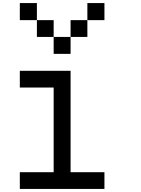

<svg xmlns="http://www.w3.org/2000/svg" viewBox="-20 -1243 929 1263"><path d="M110.4 0Q110.4 -27.3 110.4 -110.4Q166 -110.4 333 -110.4Q333 -250 333 -667Q277.3 -667 110.4 -667Q110.4 -694.3 110.4 -777.3Q194.3 -777.3 444.3 -777.3Q444.3 -610.4 444.3 -110.4Q500 -110.4 667 -110.4Q667 -83 667 0Q527.3 0 110.4 0ZM333 -888.7Q333 -917 333 -1000Q360.4 -1000 444.3 -1000Q444.3 -972.7 444.3 -888.7Q417 -888.7 333 -888.7ZM222.7 -1000Q222.7 -1027.3 222.7 -1110.4Q250 -1110.4 333 -1110.4Q333 -1083 333 -1000Q305.7 -1000 222.7 -1000ZM444.3 -1000Q444.3 -1027.3 444.3 -1110.4Q471.7 -1110.4 554.7 -1110.4Q554.7 -1083 554.7 -1000Q527.3 -1000 444.3 -1000ZM110.4 -1110.4Q110.4 -1138.7 110.4 -1222.7Q138.7 -1222.7 222.7 -1222.7Q222.7 -1194.3 222.7 -1110.4Q194.3 -1110.4 110.4 -1110.4ZM554.7 -1110.4Q554.7 -1138.7 554.7 -1222.7Q583 -1222.7 667 -1222.7Q667 -1194.3 667 -1110.4Q638.7 -1110.4 554.7 -1110.4Z"/></svg>

Font: Ingsat TST_CRD
Style: Regular
Weight: 300
Designer: Tofik Waleny
Version: 1.0